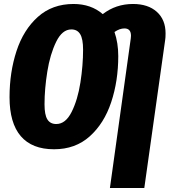

<svg xmlns="http://www.w3.org/2000/svg" viewBox="-20 -733 853 966"><path d="M813 -565Q813 -543 811 -532L706 213H533L638 -540Q639 -545 639 -553Q639 -590 606 -590Q582 -590 556 -572Q575 -517 575 -451Q575 -326 539.5 -219Q504 -112 431.5 -47Q359 18 252 18Q141 18 84.5 -48Q28 -114 28 -244Q28 -369 63 -476Q98 -583 170.5 -648Q243 -713 350 -713Q438 -713 497 -662Q563 -713 649 -713Q725 -713 769 -673.5Q813 -634 813 -565ZM398 -483Q398 -537 383.5 -561Q369 -585 339 -585Q293 -585 262.5 -522.5Q232 -460 218 -372.5Q204 -285 204 -208Q204 -155 218.5 -132Q233 -109 263 -109Q310 -109 340.5 -170Q371 -231 384.5 -317.5Q398 -404 398 -483Z"/></svg>

Font: Fira Sans Extra Condensed ExtraBold
Style: Italic
Weight: 800
Width: 3
Italic angle: -8°
Designer: Carrois Corporate & Edenspiekermann AG
Foundry: Carrois Corporate GbR & Edenspiekermann AG
Version: Version 4.203